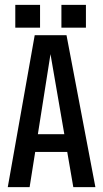

<svg xmlns="http://www.w3.org/2000/svg" viewBox="-20 -771 425 791"><path d="M282 0 257 -145H125L102 0H12L123 -626H254L373 0ZM136 -218H245L188 -548ZM145 -751V-657H43V-751ZM334 -751V-657H233V-751Z"/></svg>

Font: Teko Regular
Style: Regular
Weight: 400
Designer: Manushi Parikh, Jonny Pinhorn
Foundry: Indian Type Foundry
Version: Version 1.105;PS 1.0;hotconv 1.0.78;makeotf.lib2.5.61930; tt